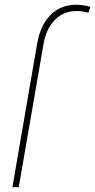

<svg xmlns="http://www.w3.org/2000/svg" viewBox="-20 -780 396 800"><path d="M31.7 0 134.8 -598.1Q147.9 -674.3 189.7 -716.8Q231.4 -759.3 294.9 -760.3Q326.2 -760.3 356.4 -751.5L349.1 -727.1Q319.3 -734.9 294.9 -733.9Q243.7 -732.9 208 -696.5Q172.4 -660.2 161.6 -598.1L58.1 0Z"/></svg>

Font: Roboto Thin
Style: Italic
Weight: 250
Italic angle: -12°
Designer: Google
Version: Version 2.134; 2016